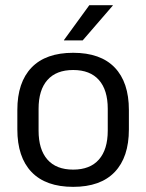

<svg xmlns="http://www.w3.org/2000/svg" viewBox="-20 -703 560 735"><path d="M260.1 12.3Q155.2 12.3 100.8 -44.5Q46.4 -101.2 46.4 -207.7V-281.9Q46.4 -388 100.9 -444.5Q155.3 -500.9 260.1 -500.9Q364.9 -500.9 419.1 -444.5Q473.4 -388 473.4 -281.9V-207.7Q473.4 -101.2 419.1 -44.5Q364.9 12.3 260.1 12.3ZM260.1 -53.7Q324.8 -53.7 358.6 -92.2Q392.5 -130.7 392.5 -203V-286.6Q392.5 -358.5 358.7 -396.7Q324.9 -435 260.1 -435Q195.3 -435 161.5 -396.7Q127.7 -358.5 127.7 -286.6V-203Q127.7 -130.7 161.5 -92.2Q195.3 -53.7 260.1 -53.7ZM321.9 -683.1H411.8V-681.7L296.6 -548.4H224.9V-549.7Z"/></svg>

Font: Anek Latin Medium
Style: Regular
Weight: 500
Designer: Yesha Goshar
Foundry: Ek Type
Version: Version 1.003